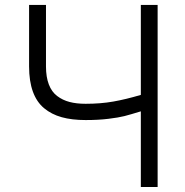

<svg xmlns="http://www.w3.org/2000/svg" viewBox="-20 -747 738 767"><path d="M96.2 -727.3H163.7V-481.5Q163.7 -439.3 175.1 -409.6Q186.4 -380 208.3 -363.5Q230.1 -346.9 257.8 -339.7Q285.5 -332.4 322.1 -332.4Q382.1 -332.4 432.4 -341.3Q482.6 -350.1 542.6 -367.9V-727.3H609.7V0H542.6V-302.2Q500 -289.1 476.9 -283.2Q453.8 -277.3 413.4 -272.4Q372.9 -267.4 322.1 -267.4Q267 -267.4 226.4 -278.8Q185.7 -290.1 156.1 -314.8Q126.4 -339.5 111.3 -381.2Q96.2 -422.9 96.2 -481.5Z"/></svg>

Font: Inter Light BETA
Style: Regular
Weight: 300
Designer: Rasmus Andersson
Foundry: rsms
Version: Version 3.011;git-f93a4a705